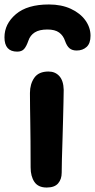

<svg xmlns="http://www.w3.org/2000/svg" viewBox="-60 -829 425 859"><path d="M149 10Q111 10 94 -15Q77 -40 77 -80Q77 -149 76.5 -197Q76 -245 75.5 -280.5Q75 -316 74.5 -347Q74 -378 74 -413Q74 -453 93.5 -481Q113 -509 157 -509Q187 -509 205.5 -488.5Q224 -468 225 -427Q225 -406 224 -369.5Q223 -333 222 -288.5Q221 -244 219.5 -199Q218 -154 217 -116Q216 -78 216 -56Q216 -27 200 -8.5Q184 10 149 10ZM159 -809Q215 -809 257 -789.5Q299 -770 322 -738Q345 -706 345 -669Q345 -635 327.5 -619Q310 -603 283 -603Q263 -603 251 -613Q239 -623 231 -646Q223 -670 204.5 -683.5Q186 -697 152 -697Q116 -697 95.5 -684Q75 -671 67 -647Q58 -621 47.5 -609.5Q37 -598 17 -598Q-40 -598 -40 -662Q-40 -722 11 -765.5Q62 -809 159 -809Z"/></svg>

Font: Shantell Sans Normal
Style: Regular
Weight: 600
Designer: Stephen Nixon, Anya Danilova, Shantell Martin
Foundry: Arrow Type
Version: Version 1.009;[a7da0bfa3]